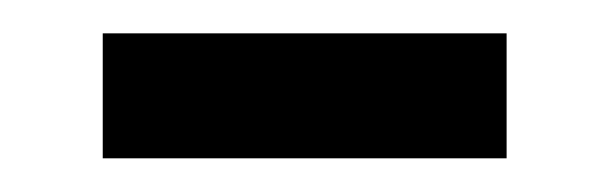

<svg xmlns="http://www.w3.org/2000/svg" viewBox="-20 -325 362 114"><path d="M41 -231V-305.2H280.8V-231Z"/></svg>

Font: f06896923
Style: Regular
Weight: 400
Foundry: Ascender Corporation
Version: Version 1.10